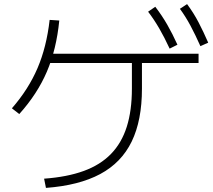

<svg xmlns="http://www.w3.org/2000/svg" viewBox="-20 -875 1040 936"><path d="M195 -4Q307 -12 388 -41.5Q469 -71 521 -124.5Q573 -178 598 -257Q623 -336 623 -443V-591H672V-443Q672 -288 622 -185Q572 -82 468.5 -26.5Q365 29 204 41ZM38 -347Q119 -440 163 -543Q207 -646 222 -778L269 -775Q255 -634 208.5 -525.5Q162 -417 74 -319ZM208 -568V-613H948V-568ZM807 -638Q781 -694 756 -737Q731 -780 702 -818L737 -842Q770 -799 795.5 -754.5Q821 -710 845 -657ZM957 -650Q932 -706 908.5 -750Q885 -794 857 -832L892 -855Q924 -812 948 -766Q972 -720 995 -667Z"/></svg>

Font: M PLUS 1 Light
Style: Regular
Weight: 300
Designer: Coji Morishita
Foundry: UNDERFOREST DESIGN
Version: Version 1.001